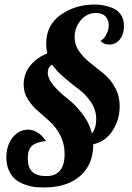

<svg xmlns="http://www.w3.org/2000/svg" viewBox="-20 -770 582 844"><path d="M525 -655Q525 -620 507 -597Q489 -574 459 -574Q437 -574 422 -590Q438 -600 448 -619.5Q458 -639 458 -659Q458 -682 444 -697.5Q430 -713 402 -713Q362 -713 335 -681Q308 -649 308 -606Q308 -572 328.5 -543.5Q349 -515 378 -492.5Q407 -470 436 -446Q465 -422 485.5 -385.5Q506 -349 506 -303Q506 -243 474.5 -195Q443 -147 390 -136Q390 -47 332.5 3.5Q275 54 173 54Q152 54 133 52Q114 50 90 41.5Q66 33 49 19.5Q32 6 20 -19Q8 -44 8 -77Q8 -131 35.5 -165.5Q63 -200 104 -200Q123 -200 139 -191Q155 -182 163 -173.5Q171 -165 183 -150Q139 -146 120.5 -129Q102 -112 102 -74Q102 -34 121.5 -15Q141 4 184 4Q264 4 264 -93Q264 -138 245.5 -174Q227 -210 200.5 -234.5Q174 -259 147.5 -281.5Q121 -304 102.5 -333.5Q84 -363 84 -398Q84 -445 112.5 -481Q141 -517 188 -535Q183 -557 183 -577Q183 -660 247 -705Q311 -750 395 -750Q414 -750 432 -747Q450 -744 473 -735.5Q496 -727 510.5 -706.5Q525 -686 525 -655ZM403 -246Q403 -286 380.5 -320Q358 -354 329 -375.5Q300 -397 264 -427.5Q228 -458 209 -486Q190 -476 190 -451Q190 -424 216 -393.5Q242 -363 275 -338Q308 -313 340.5 -271.5Q373 -230 384 -183Q403 -207 403 -246Z"/></svg>

Font: Lobster 1.4
Style: Regular
Weight: 400
Designer: Pablo Impallari
Foundry: Pablo Impallari. www.impallari.com
Version: Version 1.4